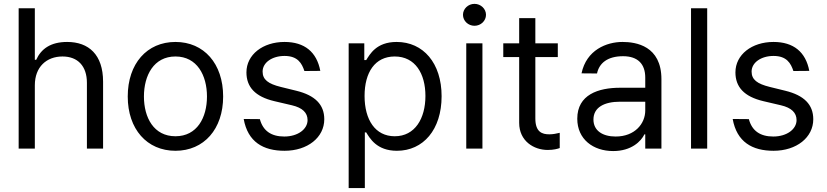

<svg xmlns="http://www.w3.org/2000/svg" viewBox="-20 -770 4284 995"><path d="M160.5 -328.1C160.5 -423.3 221.2 -477.3 304 -477.3C382.8 -477.3 430.4 -427.6 430.4 -340.9V0H514.2V-346.6C514.2 -486.9 439.6 -552.6 328.1 -552.6C242.2 -552.6 193.2 -516.7 167.6 -460.2H160.5V-727.3H76.7V0H160.5Z M889.2 11.4C1036.9 11.4 1136.4 -100.9 1136.4 -269.9C1136.4 -440.3 1036.9 -552.6 889.2 -552.6C741.5 -552.6 642 -440.3 642 -269.9C642 -100.9 741.5 11.4 889.2 11.4ZM725.9 -269.9C725.9 -379.3 777 -477.3 889.2 -477.3C1001.4 -477.3 1052.6 -379.3 1052.6 -269.9C1052.6 -160.5 1001.4 -63.9 889.2 -63.9C777 -63.9 725.9 -160.5 725.9 -269.9Z M1557.5 -402 1639.9 -402.7C1621.4 -500.7 1558.2 -552.6 1454.5 -552.6C1342.3 -552.6 1257.1 -487.2 1257.1 -394.9C1257.1 -319.6 1301.8 -269.2 1402 -245.7L1492.9 -224.4C1547.9 -211.6 1573.9 -185.4 1573.9 -147.7C1573.9 -100.9 1524.1 -62.5 1453.1 -62.5C1385.7 -62.5 1342.7 -92 1326.7 -152.7L1242.9 -153.4C1264.2 -34.4 1344.1 11.4 1454.5 11.4C1574.2 11.4 1660.5 -57.9 1660.5 -152C1660.5 -228 1612.9 -275.9 1515.6 -299.7L1434.7 -319.6C1370 -335.6 1340.9 -357.2 1340.9 -399.1C1340.9 -446 1390.6 -480.1 1454.5 -480.1C1523.4 -480.1 1544.4 -441.4 1557.5 -402Z M1786.9 204.5H1870.7V-83.8H1877.8C1896.3 -54 1931.8 11.4 2036.9 11.4C2173.3 11.4 2268.5 -98 2268.5 -271.3C2268.5 -443.2 2173.3 -552.6 2035.5 -552.6C1929 -552.6 1896.3 -487.2 1877.8 -458.8H1867.9V-545.5H1786.9ZM1869.3 -272.7C1869.3 -394.9 1923.3 -477.3 2025.6 -477.3C2132.1 -477.3 2184.7 -387.8 2184.7 -272.7C2184.7 -156.2 2130.7 -63.9 2025.6 -63.9C1924.7 -63.9 1869.3 -149.1 1869.3 -272.7Z M2396.3 0H2480.1V-545.5H2396.3ZM2379.3 -693.2C2379.3 -661.9 2406.2 -636.4 2438.9 -636.4C2471.6 -636.4 2498.6 -661.9 2498.6 -693.2C2498.6 -724.4 2471.6 -750 2438.9 -750C2406.2 -750 2379.3 -724.4 2379.3 -693.2Z M2870.7 -545.5H2754.3V-676.1H2670.5V-545.5H2588.1V-474.4H2670.5V-133.5C2670.5 -38.4 2747.2 7.1 2818.2 7.1C2849.4 7.1 2869.3 1.4 2880.7 -2.8V-81.7C2862.9 -77.4 2845.2 -73.9 2826.7 -73.9C2789.8 -73.9 2754.3 -85.2 2754.3 -156.2V-474.4H2870.7Z M3157.7 12.8C3252.8 12.8 3302.6 -38.4 3319.6 -73.9H3323.9V0H3407.7V-359.4C3407.7 -532.7 3275.6 -552.6 3206 -552.6C3123.6 -552.6 3019.2 -511.4 2993.6 -389.9L3073.9 -389.2C3085.2 -443.2 3128.9 -478.7 3208.8 -478.7C3285.9 -478.7 3323.9 -437.9 3323.9 -367.9V-315.3H3193.9C3081 -315.3 2971.6 -279.8 2971.6 -154.8C2971.6 -48.3 3054 12.8 3157.7 12.8ZM3055.4 -150.6C3055.4 -214.5 3112.9 -242.9 3193.2 -242.9H3323.9V-197.4C3323.9 -129.3 3269.9 -62.5 3170.5 -62.5C3103.7 -62.5 3055.4 -92.3 3055.4 -150.6Z M3644.9 -727.3H3561.1V0H3644.9Z M4091.6 -402 4174 -402.7C4155.5 -500.7 4092.3 -552.6 3988.6 -552.6C3876.4 -552.6 3791.2 -487.2 3791.2 -394.9C3791.2 -319.6 3835.9 -269.2 3936.1 -245.7L4027 -224.4C4082 -211.6 4108 -185.4 4108 -147.7C4108 -100.9 4058.2 -62.5 3987.2 -62.5C3919.7 -62.5 3876.8 -92 3860.8 -152.7L3777 -153.4C3798.3 -34.4 3878.2 11.4 3988.6 11.4C4108.3 11.4 4194.6 -57.9 4194.6 -152C4194.6 -228 4147 -275.9 4049.7 -299.7L3968.8 -319.6C3904.1 -335.6 3875 -357.2 3875 -399.1C3875 -446 3924.7 -480.1 3988.6 -480.1C4057.5 -480.1 4078.5 -441.4 4091.6 -402Z"/></svg>

Font: Magic Ui Pro
Style: Regular
Weight: 400
Designer: Stefan Endress, Andreas Faust
Version: Version 1.000;FEAKit 1.0